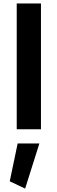

<svg xmlns="http://www.w3.org/2000/svg" viewBox="-20 -758 337 1126"><path d="M37.1 305.2 127.4 348.1 210.9 83.5H83.5ZM220.2 -737.8H78.1V0H220.2Z"/></svg>

Font: Estedad Bold
Style: Regular
Weight: 700
Designer: Amin Abedi
Version: Version 7.3